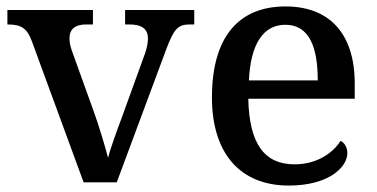

<svg xmlns="http://www.w3.org/2000/svg" viewBox="-20 -567 1171 597"><path d="M79 -439 240 0H343L497 -414C521 -478 534 -491 570 -491H584V-536H369V-491H382C420 -491 440 -478 440 -447C440 -435 437 -418 431 -401L360 -205C344 -162 323 -105 316 -76C307 -111 289 -172 272 -219L204 -408C199 -422 196 -435 196 -447C196 -477 214 -491 248 -491H269V-536H3V-491C45 -491 64 -480 79 -439Z M878 10C1002 10 1060 -47 1060 -91C1060 -110 1050 -124 1039 -129C1015 -91 965 -56 896 -56C804 -56 755 -117 752 -260H1083V-307C1083 -466 1001 -547 868 -547C722 -547 639 -452 639 -264C639 -91 726 10 878 10ZM968 -317H754C759 -429 798 -490 867 -490C941 -490 968 -422 968 -317Z"/></svg>

Font: Noto Serif Medium
Style: Regular
Weight: 500
Designer: Monotype Design Team
Foundry: Monotype Imaging Inc.
Version: Version 2.013